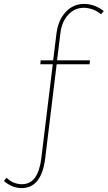

<svg xmlns="http://www.w3.org/2000/svg" viewBox="-149 -772 553 986"><path d="M284 -732Q236 -733 202 -697Q168 -661 161 -600L144 -462H313L311 -442H142L83 42Q74 116 43.5 155.5Q13 195 -42 194Q-90 192 -129 157L-115 141Q-84 172 -40 174Q6 175 30.5 140.5Q55 106 63 42L122 -442H58L60 -462H124L141 -600Q150 -670 189.5 -711.5Q229 -753 286 -752Q340 -750 384 -715L370 -699Q332 -730 284 -732Z"/></svg>

Font: Montserrat arm Thin
Style: Regular
Weight: 250
Designer: Julieta Ulanovsky
Foundry: Julieta Ulanovsky
Version: Version 6.000;PS 006.000;hotconv 1.0.88;makeotf.lib2.5.64775